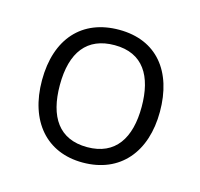

<svg xmlns="http://www.w3.org/2000/svg" viewBox="-62 -790 487 467"><g transform="rotate(15 182.0 -556.5)"><path d="M332 -557C332 -658 280 -724 185 -724C92 -724 35 -662 35 -557C35 -454 91 -389 182 -389C277 -389 332 -456 332 -557ZM80 -557C80 -640 115 -685 184 -685C256 -685 286 -634 286 -557C286 -478 254 -428 183 -428C112 -428 80 -477 80 -557Z"/></g></svg>

Font: Noto Sans Gurmukhi Light
Style: Regular
Weight: 300
Designer: Jelle Bosma - Monotype Design Team
Foundry: Monotype Imaging Inc.
Version: Version 2.004